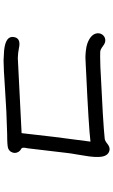

<svg xmlns="http://www.w3.org/2000/svg" viewBox="193 -878 614 1040"><g transform="rotate(90 500.0 -358.0)"><path d="M830.1 -586.9Q831.1 -561.5 827.1 -532.7Q823.2 -503.9 816.9 -468.8Q810.5 -433.6 808.6 -415L783.2 -200.2Q783.2 -197.3 781.2 -190.4Q777.3 -169.9 786.1 -166Q794.9 -162.1 801.8 -152.3Q814.5 -131.8 802.7 -111.3Q796.9 -100.6 783.7 -95.2Q770.5 -89.8 707 -89.8Q584 -86.9 460.9 -78.1Q348.6 -70.3 306.6 -70.3Q278.3 -71.3 253.9 -73.2Q172.9 -81.1 180.7 -126Q186.5 -166 242.2 -153.3Q265.6 -148.4 294.9 -147.5Q294.9 -147.5 701.2 -168Q718.8 -333 747.1 -541Q665 -531.2 372.1 -517.6Q366.2 -517.6 335 -515.6Q303.7 -513.7 290.5 -513.7Q277.3 -513.7 254.4 -516.1Q231.4 -518.6 214.8 -524.4Q163.1 -543.9 160.2 -579.1Q159.2 -597.7 171.9 -610.4Q184.6 -623 203.1 -621.1Q214.8 -620.1 231.4 -607.4Q248 -594.7 260.7 -593.8Q273.4 -592.8 341.8 -594.7Q652.3 -609.4 731.4 -618.2Q742.2 -619.1 759.3 -632.8Q776.4 -646.5 792 -644.5Q828.1 -638.7 830.1 -586.9Z"/></g></svg>

Font: irohamaru Regular
Style: Regular
Weight: 400
Designer: [Source Han Sans]
Ryoko NISHIZUKA  (kana & ideographs); Paul D. Hunt (Latin, Greek & Cyrillic); Wenlong ZHANG  (bopomofo
Version: Version 1.00